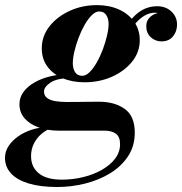

<svg xmlns="http://www.w3.org/2000/svg" viewBox="-83 -490 730 770"><path d="M147 260Q79 260 32 245.8Q-15 231.5 -39 205.2Q-63 179 -63 143Q-63 118 -48.8 96Q-34.5 74 -10.2 57Q14 40 44 30.2Q74 20.5 105.5 20.5H132Q105 29 84.8 45.8Q64.5 62.5 53 85.8Q41.5 109 41.5 136Q41.5 179.5 72.5 205Q103.5 230.5 165 230.5Q209 230.5 250.8 220.2Q292.5 210 325.8 191Q359 172 378.8 146Q398.5 120 398.5 88Q398.5 58.5 381.8 46.2Q365 34 336 34Q327 34 307.8 34Q288.5 34 264.8 34Q241 34 218 34Q195 34 177.5 34Q160 34 153.5 34Q108.5 34 72.5 21.2Q36.5 8.5 15.8 -15.2Q-5 -39 -5 -72Q-5 -100 11.8 -122.2Q28.5 -144.5 56.8 -160.2Q85 -176 120.2 -184.2Q155.5 -192.5 193 -192.5L192 -176Q145.5 -176 119.5 -158.8Q93.5 -141.5 93.5 -123Q93.5 -106 106.2 -96.8Q119 -87.5 139.8 -84.2Q160.5 -81 184 -81Q201.5 -81 226.8 -81.2Q252 -81.5 276.2 -81.8Q300.5 -82 315 -82Q377 -82 417.2 -53.2Q457.5 -24.5 457.5 42Q457.5 96.5 430 137.5Q402.5 178.5 357.2 205.8Q312 233 257 246.5Q202 260 147 260ZM256 -160Q206.5 -160 167.8 -176.5Q129 -193 106.8 -223.5Q84.5 -254 84.5 -296.5Q84.5 -344.5 115 -383.8Q145.5 -423 196 -446.2Q246.5 -469.5 306 -469.5Q355 -469.5 393.8 -452Q432.5 -434.5 455 -402.8Q477.5 -371 477.5 -328.5Q477.5 -281 446.8 -242.8Q416 -204.5 365.8 -182.2Q315.5 -160 256 -160ZM247 -186Q261.5 -186 276.5 -200.8Q291.5 -215.5 305.2 -239.8Q319 -264 329.5 -292.2Q340 -320.5 346.2 -347.2Q352.5 -374 352.5 -394Q352.5 -415 343.2 -429.5Q334 -444 314.5 -444Q300 -444 285 -429Q270 -414 256.2 -390Q242.5 -366 232 -338Q221.5 -310 215.2 -283Q209 -256 209 -236Q209 -215 218.2 -200.5Q227.5 -186 247 -186ZM547 -465Q582 -465 604.5 -443.8Q627 -422.5 627 -391.5Q627 -363.5 610.5 -343.8Q594 -324 565 -324Q539.5 -324 521.5 -340.8Q503.5 -357.5 503.5 -385.5Q503.5 -406.5 517.8 -420.5Q532 -434.5 551.5 -438Q559 -436 566 -431Q573 -426 577.5 -418Q572.5 -427.5 561.8 -433.2Q551 -439 538.5 -439Q516.5 -439 496.5 -427.2Q476.5 -415.5 458.8 -394.2Q441 -373 427 -344L408 -354.5Q434.5 -410 469.2 -437.5Q504 -465 547 -465Z"/></svg>

Font: Bodoni Moda 9pt
Style: Bold Italic
Weight: 700
Italic angle: -13°
Designer: Owen Earl
Foundry: indestructible type
Version: Version 2.004